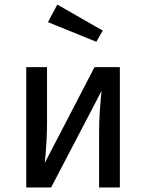

<svg xmlns="http://www.w3.org/2000/svg" viewBox="-20 -821 640 841"><path d="M394 -527H505V0H414V-238Q414 -285 416.5 -324.5Q419 -364 421.5 -390.5Q424 -417 425 -423L204 0H95V-527H186V-289Q186 -248 184 -208.5Q182 -169 179.5 -141.5Q177 -114 176 -107ZM190 -724 231 -801 430 -687 402 -638Z"/></svg>

Font: Fira Sans Variable
Style: Regular
Weight: 400
Designer: Carrois Corporate & Edenspiekermann AG
Foundry: Carrois Corporate GbR & Edenspiekermann AG
Version: Version 4.202